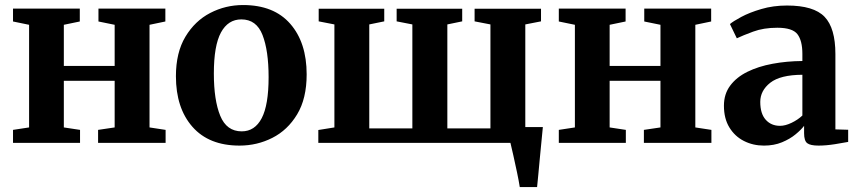

<svg xmlns="http://www.w3.org/2000/svg" viewBox="-20 -582 3494 782"><path d="M33 0V-53L98.5 -63V-481L33 -494.5V-547H305V-494.5L240 -481V-313.5H447V-481L381 -494.5V-547H653.5V-494.5L589 -481V-63L654.5 -53V0H379.5V-53L447 -63V-253H240V-63L306 -53V0Z M696.5 -271.5Q696.5 -368 735.2 -432.5Q774 -497 836.2 -529.2Q898.5 -561.5 970 -561.5Q1095.5 -561.5 1162.2 -485Q1229 -408.5 1229 -279Q1229 -180.5 1190.2 -116.2Q1151.5 -52 1089.2 -20.5Q1027 11 955.5 11Q831 11 763.8 -65.5Q696.5 -142 696.5 -271.5ZM964.5 -47Q1018 -47 1046 -100.8Q1074 -154.5 1074 -267.5Q1074 -376 1049.2 -439.5Q1024.5 -503 963 -503Q909 -503 880 -449.8Q851 -396.5 851 -282.5Q851 -174 877 -110.5Q903 -47 964.5 -47Z M1276.5 0V-52.5L1342 -63V-482.5L1278 -495V-546.5H1545V-495L1484 -482.5V-59H1659.5V-482.5L1595.5 -495V-546.5H1862.5V-495L1802 -482.5V-59H1977.5V-482.5L1913 -495V-546.5H2183.5V-495L2119.5 -482.5V-64.5H2191Q2189 -44 2185.8 -10.8Q2182.5 22.5 2179 59.5Q2175.5 96.5 2172.5 129Q2169.5 161.5 2167.5 180H2097Q2093.5 157 2086 121Q2078.5 85 2070.8 51Q2063 17 2059 0Z M2256 0V-53L2321.5 -63V-481L2256 -494.5V-547H2528V-494.5L2463 -481V-313.5H2670V-481L2604 -494.5V-547H2876.5V-494.5L2812 -481V-63L2877.5 -53V0H2602.5V-53L2670 -63V-253H2463V-63L2529 -53V0Z M2928.5 -151.5Q2928.5 -199 2954 -233.2Q2979.5 -267.5 3024 -289.5Q3068.5 -311.5 3126.2 -322.2Q3184 -333 3248 -333.5V-362.5Q3248 -416.5 3227.8 -442.8Q3207.5 -469 3146 -469Q3090 -469 3047.5 -453.2Q3005 -437.5 2981 -426L2953 -484Q2965.5 -495 2999 -513Q3032.5 -531 3080.8 -545.2Q3129 -559.5 3185.5 -559.5Q3294.5 -559.5 3338.5 -513.5Q3382.5 -467.5 3382.5 -362V-55L3434.5 -53.5V-4Q3417.5 -0.5 3381 5.2Q3344.5 11 3314 11Q3280.5 11 3267.8 1.2Q3255 -8.5 3255 -39.5V-69.5Q3243 -53.5 3220.2 -34.8Q3197.5 -16 3165 -2.5Q3132.5 11 3091.5 11Q3047 11 3010 -7.8Q2973 -26.5 2950.8 -62.8Q2928.5 -99 2928.5 -151.5ZM3157 -69.5Q3178.5 -69.5 3204 -81.8Q3229.5 -94 3248 -111.5V-277.5Q3158 -277 3117.2 -245Q3076.5 -213 3076.5 -167Q3076.5 -119 3098.8 -94.2Q3121 -69.5 3157 -69.5Z"/></svg>

Font: Merriweather Text Regular
Style: Bold
Weight: 700
Designer: Eben Sorkin
Foundry: Eben Sorkin
Version: Version 2.100; ttfautohint (v1.7.19-72a1) -l 8 -r 50 -G 200 